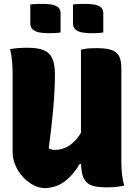

<svg xmlns="http://www.w3.org/2000/svg" viewBox="-20 -956 690 989"><path d="M620 0Q607 3 592.5 5Q578 7 563 8Q548 9 532 9Q502 9 480 6Q458 3 442 -5.5Q426 -14 416 -29.5Q406 -45 401.5 -69.5Q397 -94 397 -130Q397 -222 397 -300Q397 -378 397 -446Q397 -514 397 -576.5Q397 -639 397 -700Q409 -703 422.5 -705Q436 -707 450.5 -707.5Q465 -708 478 -708Q528 -708 555.5 -698Q583 -688 594 -665.5Q605 -643 605 -606Q605 -549 605 -490Q605 -431 605 -370.5Q605 -310 605 -249Q605 -188 605 -127Q605 -89 608.5 -58Q612 -27 620 0ZM211 13Q181 13 152 -2.5Q123 -18 98.5 -44Q74 -70 59.5 -104Q45 -138 45 -174Q45 -240 45 -306Q45 -372 45 -438.5Q45 -505 45 -570Q45 -608 42 -641.5Q39 -675 32 -703Q55 -707 76.5 -708.5Q98 -710 122 -710Q175 -710 205.5 -697.5Q236 -685 249.5 -654.5Q263 -624 263 -571Q263 -518 259 -458.5Q255 -399 248 -333Q241 -267 231 -192Q238 -188 245.5 -186Q253 -184 263 -184Q295 -184 323.5 -198.5Q352 -213 376.5 -242.5Q401 -272 419 -316V-112H391Q362 -64 331.5 -36.5Q301 -9 270.5 2Q240 13 211 13ZM136 -933Q152 -935 169.5 -935.5Q187 -936 200 -936Q222 -936 243 -933Q264 -930 278 -919.5Q292 -909 292 -887V-789Q276 -786 258.5 -785.5Q241 -785 227 -785Q206 -785 185 -788.5Q164 -792 150 -803Q136 -814 136 -836ZM356 -933Q372 -935 389.5 -935.5Q407 -936 420 -936Q442 -936 463 -933Q484 -930 498 -919.5Q512 -909 512 -887V-789Q496 -786 478.5 -785.5Q461 -785 447 -785Q426 -785 405 -788.5Q384 -792 370 -803Q356 -814 356 -836Z"/></svg>

Font: Recursive Casual Black
Style: Regular
Weight: 900
Version: Version 1.047